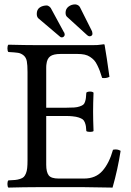

<svg xmlns="http://www.w3.org/2000/svg" viewBox="-20 -850 597 872"><path d="M280.8 -360.8Q302.7 -360.8 316.9 -361.8Q331.1 -362.8 341.6 -366.5Q352.1 -370.1 357.4 -374Q362.8 -377.9 366 -387.2Q369.1 -396.5 370.1 -404.8Q371.1 -413.1 372.1 -429.2Q377 -434.1 389.2 -434.1Q399.9 -434.1 404.8 -429.2Q402.8 -381.3 402.8 -342.8Q402.8 -306.6 404.8 -254.9Q400.9 -251 389.2 -251Q376 -251 372.1 -254.9Q371.1 -269.5 370.1 -276.6Q369.1 -283.7 365.5 -293.5Q361.8 -303.2 355.5 -307.9Q349.1 -312.5 337.6 -316.4Q326.2 -320.3 309.1 -321.8Q297.4 -323.2 280.8 -323.2H189.9V-102.1Q189.9 -68.4 201.2 -53.7Q212.4 -39.1 246.1 -39.1H361.8Q414.6 -39.1 445.3 -74Q476.1 -108.9 493.2 -169.9Q512.7 -174.3 527.8 -165Q515.1 -82 491.2 2Q405.3 0 362.8 0H147.9Q92.3 0 18.1 2Q13.7 -2.4 13.7 -14.4Q13.7 -26.4 18.1 -30.8Q38.1 -31.7 49.1 -32.7Q60.1 -33.7 71.3 -37.4Q82.5 -41 87.9 -46.4Q93.3 -51.8 97.7 -62.3Q102.1 -72.8 103.5 -86.7Q105 -100.6 105 -122.1V-522.9Q105 -554.7 101.8 -571.8Q98.6 -588.9 87.2 -598.4Q75.7 -607.9 61.8 -610.1Q47.9 -612.3 18.1 -613.8Q13.7 -618.2 13.7 -630.4Q13.7 -642.6 18.1 -647Q98.1 -645 147 -645H401.9Q427.2 -645 436 -647Q439.5 -647 451.2 -648.9Q455.1 -648.9 455.1 -646Q456.5 -639.2 465.1 -584.2Q473.6 -529.3 477.1 -501Q461.4 -493.2 443.8 -496.1Q437.5 -516.6 433.1 -528.3Q428.7 -540 421.6 -554.4Q414.6 -568.8 407.2 -576.7Q399.9 -584.5 388.9 -591.8Q377.9 -599.1 363.8 -602.1Q349.6 -605 331.1 -605H255.9Q222.2 -605 207.8 -594Q193.4 -583 190.9 -558.1Q189.9 -553.2 189.9 -541V-360.8ZM147 -787.1Q147 -806.6 160.4 -815.9Q173.8 -825.2 193.8 -825.2Q204.6 -822.3 210.9 -813L270 -704.1Q272.9 -701.2 272.9 -698.2Q273.9 -696.3 273.9 -692.9Q273.9 -687.5 269.8 -683.8Q265.6 -680.2 261.2 -680.2Q255.9 -680.2 252.9 -683.1L153.8 -767.1Q147 -773.9 147 -787.1ZM277.8 -792Q277.8 -809.6 291 -819.8Q304.2 -830.1 321.8 -830.1Q336.4 -828.6 342.8 -817.9L397.9 -708L398.9 -704.1Q399.9 -701.2 399.9 -696.8Q399.9 -689 392.1 -686Q390.1 -685.1 387.2 -685.1Q383.3 -685.1 378.9 -688Q377 -689 373 -692.9L285.2 -772.9Q277.8 -778.8 277.8 -792Z"/></svg>

Font: Common Serif
Style: Regular
Weight: 400
Designer: Philipp H. Poll, Khaled Hosny
Foundry: Stefan Peev, Context Ltd.
Version: Version 1.026